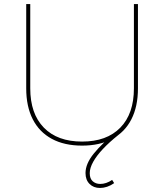

<svg xmlns="http://www.w3.org/2000/svg" viewBox="-20 -719 814 952"><path d="M130 -281Q130 -155 197.5 -86Q265 -17 387 -17Q509 -17 576.5 -86Q644 -155 644 -281V-699H664V-281Q664 -191 631.5 -127.5Q599 -64 537 -30.5Q475 3 387 3Q299 3 237 -30.5Q175 -64 142.5 -127.5Q110 -191 110 -281V-699H130ZM556 -65 566 -49Q522 -14 490.5 19.5Q459 53 442 83.5Q425 114 425 140Q425 167 440 180Q455 193 477 193Q507 193 536 173L546 189Q529 201 511 207Q493 213 476 213Q444 213 424 193Q404 173 404 139Q404 93 445 42.5Q486 -8 556 -65Z"/></svg>

Font: Alexandria Thin
Style: Regular
Weight: 250
Designer: Mohamed Gaber
Foundry: Kief Type Foundry
Version: Version 5.100